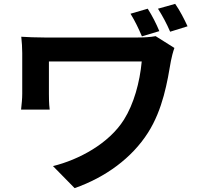

<svg xmlns="http://www.w3.org/2000/svg" viewBox="-20 -887 1040 993"><path d="M744 -842 655 -816C679 -777 697 -739 714 -699L804 -726C789 -763 767 -806 744 -842ZM886 -867 797 -842C821 -804 842 -765 860 -723L950 -751C933 -788 910 -833 886 -867ZM882 -639 785 -700C758 -695 724 -693 690 -693C619 -693 252 -693 212 -693C166 -693 121 -695 90 -697C93 -670 95 -640 95 -613C95 -566 95 -442 95 -402C95 -375 92 -350 89 -320H237C233 -351 233 -387 233 -402C233 -442 233 -538 233 -569C304 -569 649 -569 713 -569C703 -461 672 -349 621 -268C543 -144 388 -61 254 -28L366 86C526 30 662 -70 745 -200C823 -322 846 -467 864 -572C866 -585 876 -624 882 -639Z"/></svg>

Font: Noto Sans Mono CJK HK
Style: Bold
Weight: 700
Designer: Ryoko NISHIZUKA 西塚涼子 (kana, bopomofo & ideographs); Paul D. Hunt (Latin, Greek & Cyrillic); Sandoll Communications 산돌커뮤니
Foundry: Adobe
Version: Version 2.004;hotconv 1.0.118;makeotfexe 2.5.65603